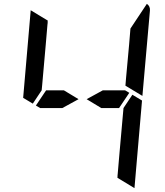

<svg xmlns="http://www.w3.org/2000/svg" viewBox="-20 -1014 856 995"><path d="M387 -500 303 -454H208H188L166 -467L219 -546H311ZM628 -546 650 -533 597 -454H505L429 -500L513 -546ZM666 -523 716 -493 677 -41Q677 -41 677 -39L588 -93L589 -95V-103L590 -113L599 -218L620 -454ZM741 -994Q759 -982 757 -959L718 -517L630 -570L633 -607L649 -782L656 -866ZM139 -959Q139 -959 139 -961L228 -907L227 -905V-895L226 -887L217 -782L199 -578L196 -546L150 -477L100 -507Z"/></svg>

Font: DSEG14 Modern
Style: Italic
Weight: 400
Italic angle: -5°
Designer: Keshikan(Twitter:@keshinomi_88pro)
Version: Version 0.46